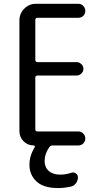

<svg xmlns="http://www.w3.org/2000/svg" viewBox="-20 -750 540 990"><path d="M154.3 0Q123 0 101.6 -21.5Q80.1 -43 80.1 -74.2V-644.5Q80.1 -679.7 105 -705.1Q129.9 -730.5 165 -730.5H383.8Q398.4 -730.5 409.2 -719.7Q419.9 -709 419.9 -693.8Q419.9 -678.7 409.7 -668.5Q399.4 -658.2 383.8 -658.2H172.9Q162.1 -658.2 162.1 -647.5V-441.4Q162.1 -430.7 172.9 -429.7H375Q388.7 -429.7 399.4 -419.4Q410.2 -409.2 410.2 -395Q410.2 -380.9 399.4 -370.6Q388.7 -360.4 375 -360.4H172.9Q162.1 -360.4 162.1 -348.6V-83Q162.1 -72.3 172.9 -72.3H383.8Q398.4 -72.3 409.2 -61.5Q419.9 -50.8 419.9 -36.1Q419.9 -21.5 409.7 -10.7Q399.4 0 383.8 0H252Q240.2 0 234.4 8.8Q210 43 210 80.1Q210 112.3 231.4 131.3Q252.9 150.4 290 150.4Q319.3 150.4 348.6 140.6Q360.4 136.7 371.1 144Q381.8 151.4 381.8 164.1Q381.8 180.7 372.1 194.3Q362.3 208 346.7 211.9Q311.5 219.7 280.3 219.7Q204.1 219.7 168 185.5Q131.8 151.4 131.8 99.6Q131.8 52.7 159.2 8.8Q161.1 6.8 159.2 3.4Q157.2 0 154.3 0Z"/></svg>

Font: Rounded-X Mgen+ 1m regular
Style: Regular
Weight: 400
Designer: [Source Han Sans]
Ryoko NISHIZUKA  (kana & ideographs); Paul D. Hunt (Latin, Greek & Cyrillic); Wenlong ZHANG  (bopomofo
Version: Version 1.059.20150602